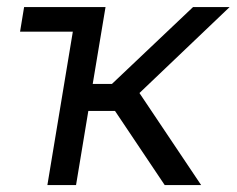

<svg xmlns="http://www.w3.org/2000/svg" viewBox="-20 -536 685 556"><path d="M38.1 -444.3 49.8 -515.6H285.6L248.5 -293H304.2L539.1 -515.6H645L383.8 -266.6L562.5 0H457L313 -214.8H235.8L200.2 0H117.2L190.9 -444.3Z"/></svg>

Font: Inter Display
Style: Italic
Weight: 400
Italic angle: -9.39999°
Designer: Rasmus Andersson
Foundry: rsms
Version: Version 4.000;git-a52131595